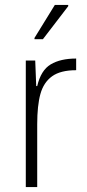

<svg xmlns="http://www.w3.org/2000/svg" viewBox="-20 -754 351 774"><path d="M84 -510H122L126 -407H130Q145 -471 184.5 -494.5Q224 -518 287 -518V-471Q224 -471 190 -446.5Q156 -422 143 -375.5Q130 -329 130 -253V0H84ZM119 -596V-601L201 -734H255V-729L153 -596Z"/></svg>

Font: Saira Semi Condensed ExtraLight
Style: Regular
Weight: 200
Width: 4
Designer: Hector Gatti with collaboration of the Omnibus-Type team
Foundry: Omnibus-Type
Version: Version 1.001; ttfautohint (v1.8)